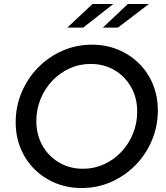

<svg xmlns="http://www.w3.org/2000/svg" viewBox="-20 -936 835 967"><path d="M391 11Q320 11 259.5 -14Q199 -39 154 -83.5Q109 -128 84 -188.5Q59 -249 59 -320Q59 -400 89 -471Q119 -542 172 -596Q225 -650 294.5 -680.5Q364 -711 443 -711Q514 -711 574.5 -686Q635 -661 680 -616.5Q725 -572 750 -511.5Q775 -451 775 -380Q775 -300 745 -229Q715 -158 662 -104Q609 -50 539.5 -19.5Q470 11 391 11ZM398 -86Q454 -86 503.5 -108.5Q553 -131 590.5 -170.5Q628 -210 649.5 -262.5Q671 -315 671 -374Q671 -443 640.5 -497Q610 -551 557 -582.5Q504 -614 436 -614Q380 -614 330.5 -591.5Q281 -569 243.5 -529.5Q206 -490 184.5 -437.5Q163 -385 163 -326Q163 -258 193.5 -203.5Q224 -149 277.5 -117.5Q331 -86 398 -86ZM446 -916H551L399 -797H319ZM624 -916H730L574 -797H498Z"/></svg>

Font: Red Hat Display Medium
Style: Italic
Weight: 500
Italic angle: -12°
Designer: Pentagram, MCKL
Foundry: Pentagram, MCKL
Version: Version 1.023; ttfautohint (v1.8.3)